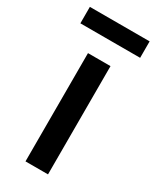

<svg xmlns="http://www.w3.org/2000/svg" viewBox="-208 -716 626 768"><g transform="rotate(30 105.0 -332.0)"><path d="M53 -500V0H157V-500ZM-33 -588H243V-664H-33Z"/></g></svg>

Font: LT Wave Text Medium
Style: Regular
Weight: 500
Designer: Daniel Lyons
Version: Version 2.5 (Glyphs App)